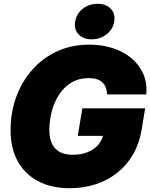

<svg xmlns="http://www.w3.org/2000/svg" viewBox="-20 -972 785 1003"><path d="M345.2 11.2Q248.5 11.2 179.2 -25.4Q109.9 -62 72.5 -129.9Q35.2 -197.8 35.2 -291.5Q35.2 -383.8 64.5 -464.6Q93.8 -545.4 148.2 -607.2Q202.6 -668.9 278.3 -703.9Q354 -738.8 446.3 -738.8Q510.7 -738.8 566.9 -721.2Q623 -703.6 664.6 -669.7Q706.1 -635.7 727.8 -587.6Q749.5 -539.6 744.1 -479H539.1Q538.6 -499 532.5 -514.9Q526.4 -530.8 514.6 -541.7Q502.9 -552.7 485.6 -558.3Q468.3 -564 444.8 -564Q390.6 -564 351.3 -539.6Q312 -515.1 286.9 -475.1Q261.7 -435.1 249.8 -387.5Q237.8 -339.8 237.8 -293.5Q237.8 -229.5 268.3 -196.5Q298.8 -163.6 360.4 -163.6Q406.2 -163.6 439.9 -178Q473.6 -192.4 494.4 -217Q515.1 -241.7 520 -272.5L558.1 -262.2H386.2L410.2 -406.2H738.3L720.2 -295.9Q708.5 -224.1 676 -167.2Q643.6 -110.4 594 -70.6Q544.4 -30.8 481.2 -9.8Q418 11.2 345.2 11.2ZM459 -766.6Q414.6 -766.6 390.1 -793Q365.7 -819.3 372.6 -859.4Q378.9 -899.9 412.1 -926Q445.3 -952.1 490.2 -952.1Q534.7 -952.1 559.1 -926Q583.5 -899.9 576.7 -859.9Q570.3 -819.3 537.1 -793Q503.9 -766.6 459 -766.6Z"/></svg>

Font: Inter 28pt Black
Style: Italic
Weight: 900
Italic angle: -9.3988°
Designer: Rasmus Andersson
Foundry: rsms
Version: Version 4.001;git-66647c0bb